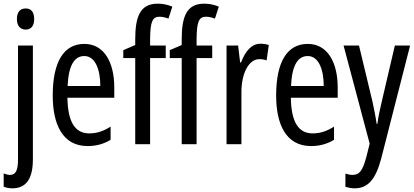

<svg xmlns="http://www.w3.org/2000/svg" viewBox="-33 -785 2256 1045"><path d="M59 -681C59 -645 77 -624 107 -624C137 -624 153 -645 153 -681C153 -718 138 -739 107 -739C76 -739 59 -719 59 -681ZM36 240C108 239 146 190 146 82V-537H65V83C65 141 53 167 22 167C11 167 -1 164 -13 159V231C1 237 17 240 36 240Z M426 -546C313 -546 254 -447 254 -265C254 -109 307 10 444 10C490 10 531 -1 569 -24V-96C529 -70 492 -59 453 -59C374 -59 336 -123 334 -253H589V-309C589 -442 536 -546 426 -546ZM426 -480C486 -480 513 -405 513 -317H335C340 -428 371 -480 426 -480Z M869 -469V-537H784V-574C785 -665 796 -694 835 -694C850 -694 866 -690 884 -684L905 -749C877 -760 854 -765 825 -765C730 -765 703 -695 703 -571V-540L638 -512V-469H703V0H784V-469Z M1122 -469V-537H1037V-574C1038 -665 1049 -694 1088 -694C1103 -694 1119 -690 1137 -684L1158 -749C1130 -760 1107 -765 1078 -765C983 -765 956 -695 956 -571V-540L891 -512V-469H956V0H1037V-469Z M1384 -547C1337 -547 1302 -507 1279 -445H1274L1263 -537H1200V0H1281V-280C1280 -385 1321 -463 1378 -463C1393 -463 1406 -461 1418 -456L1430 -540C1414 -545 1399 -547 1384 -547Z M1642 -546C1529 -546 1470 -447 1470 -265C1470 -109 1523 10 1660 10C1706 10 1747 -1 1785 -24V-96C1745 -70 1708 -59 1669 -59C1590 -59 1552 -123 1550 -253H1805V-309C1805 -442 1752 -546 1642 -546ZM1642 -480C1702 -480 1729 -405 1729 -317H1551C1556 -428 1587 -480 1642 -480Z M1837 -537 1979 -3 1962 65C1942 141 1925 167 1886 167C1874 167 1860 164 1847 160V232C1865 237 1881 240 1897 240C1970 240 2011 191 2041 81L2199 -537H2116L2045 -233C2034 -188 2026 -148 2021 -111H2017C2011 -153 2002 -195 1994 -233L1921 -537Z"/></svg>

Font: Noto Sans Gurmukhi UI ExtraCondensed
Style: Regular
Weight: 400
Width: 2
Designer: Jelle Bosma - Monotype Design Team
Foundry: Monotype Imaging Inc.
Version: Version 2.004